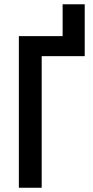

<svg xmlns="http://www.w3.org/2000/svg" viewBox="-20 -884 437 904"><path d="M378.9 -863.8V-619.6H176.3V0H68.8V-713.9H274.9V-863.8Z"/></svg>

Font: Open Sans Condensed SemiBold
Style: Regular
Weight: 600
Width: 3
Designer: Monotype Design Team
Foundry: Monotype Imaging Inc.
Version: Version 3.000; ttfautohint (v1.8.4)